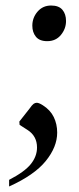

<svg xmlns="http://www.w3.org/2000/svg" viewBox="-20 -482 287 695"><path d="M151 -333Q123 -333 110 -349Q97 -365 97 -389Q97 -418 116 -440Q135 -462 165 -462Q193 -462 206 -446.5Q219 -431 219 -406Q219 -378 200.5 -355.5Q182 -333 151 -333ZM13 193V169Q69 140 91.5 112Q114 84 114 52Q114 10 79 -12L51 -30L50 -42L87 -89Q96 -102 101.5 -106Q107 -110 113 -110Q121 -110 135 -101Q162 -84 174.5 -58.5Q187 -33 187 -2Q187 50 145.5 101Q104 152 13 193Z"/></svg>

Font: Spectral SC SemiBold
Style: Italic
Weight: 600
Italic angle: -10°
Designer: Jean-Baptiste Levee
Foundry: Production Type
Version: Version 2.001